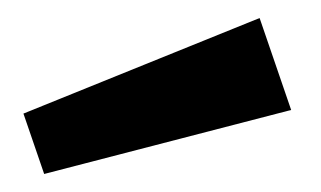

<svg xmlns="http://www.w3.org/2000/svg" viewBox="-20 -773 356 213"><path d="M268 -753 6 -647 29 -580 303 -651Z"/></svg>

Font: 18Franklin
Style: Bold
Weight: 700
Designer: Pablo Impallari, Rodrigo Fuenzalida (Modified by Dan O. Williams)
Version: Version 0.025;PS 000.025;hotconv 1.0.88;makeotf.lib2.5.64775